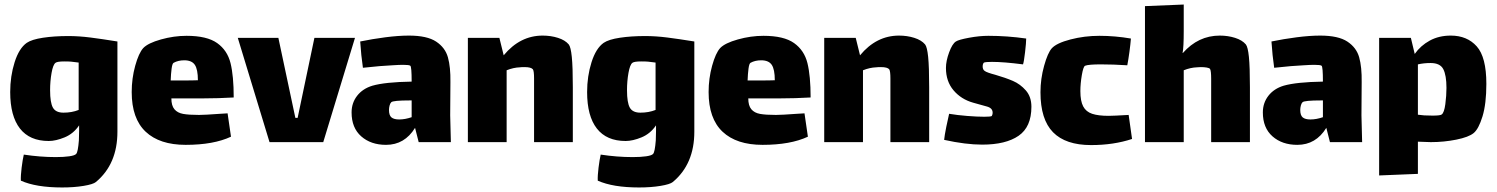

<svg xmlns="http://www.w3.org/2000/svg" viewBox="-20 -627 6603 847"><path d="M498 -444V-46Q498 97 403 176Q391 186 349 193Q307 200 254 200Q139 200 72 170Q71 148 75.5 112Q80 76 85 55Q157 66 226 66Q261 66 285.5 62.5Q310 59 316 52Q324 44 328 -8Q329 -22 329 -49V-74Q304 -37 265 -21Q226 -5 195 -5Q111 -5 68 -60Q25 -115 25 -221Q25 -291 44.5 -352.5Q64 -414 98 -438Q120 -453 169.5 -460.5Q219 -468 281 -468Q328 -468 379 -461.5Q430 -455 498 -444ZM327 -142V-351Q316 -353 294 -355Q284 -356 264 -356Q233 -356 225 -350Q214 -342 207.5 -305.5Q201 -269 201 -229Q201 -174 213.5 -152Q226 -130 260 -130Q297 -130 327 -142Z M951 -125Q960 -125 984 -127L999 -24Q922 12 799 12Q684 12 622.5 -46Q561 -104 561 -221Q561 -281 576.5 -337Q592 -393 612 -415Q633 -437 690 -453Q747 -469 803 -469Q893 -469 938 -437Q983 -405 997 -348.5Q1011 -292 1011 -197Q943 -193 878 -193H736Q736 -161 749.5 -145Q763 -129 788 -124.5Q813 -120 858 -120Q883 -120 951 -125ZM733 -272H785Q832 -272 853 -273Q853 -321 839.5 -341Q826 -361 793 -361Q766 -361 746 -350Q740 -347 737 -324Q734 -301 733 -272Z M1367 -460H1546L1406 0H1169L1029 -460H1208L1283 -107H1293Z M1827 0 1811 -63Q1765 12 1683 12Q1616 12 1573.5 -25.5Q1531 -63 1531 -131Q1531 -173 1555.5 -204.5Q1580 -236 1623 -249Q1679 -265 1796 -267Q1796 -333 1790 -337Q1785 -341 1758 -341Q1741 -341 1711 -339Q1663 -337 1581 -328Q1573 -382 1569 -444Q1622 -455 1680 -462.5Q1738 -470 1784 -470Q1864 -470 1904 -443.5Q1944 -417 1956 -374Q1968 -331 1967 -265L1966 -118L1969 0ZM1796 -110V-184H1788Q1714 -184 1706 -176Q1701 -171 1698.5 -161Q1696 -151 1696 -142Q1696 -118 1707 -109Q1718 -100 1741 -100Q1767 -100 1796 -110Z M2507 -242V0H2336V-240V-281Q2336 -313 2331 -321Q2323 -331 2294 -331Q2280 -331 2273 -330Q2245 -329 2215 -317V0H2044V-460H2183L2202 -383Q2274 -470 2374 -470Q2410 -470 2441.5 -460Q2473 -450 2489 -431Q2498 -420 2502.5 -376Q2507 -332 2507 -242Z M3043 -444V-46Q3043 97 2948 176Q2936 186 2894 193Q2852 200 2799 200Q2684 200 2617 170Q2616 148 2620.5 112Q2625 76 2630 55Q2702 66 2771 66Q2806 66 2830.5 62.5Q2855 59 2861 52Q2869 44 2873 -8Q2874 -22 2874 -49V-74Q2849 -37 2810 -21Q2771 -5 2740 -5Q2656 -5 2613 -60Q2570 -115 2570 -221Q2570 -291 2589.5 -352.5Q2609 -414 2643 -438Q2665 -453 2714.5 -460.5Q2764 -468 2826 -468Q2873 -468 2924 -461.5Q2975 -455 3043 -444ZM2872 -142V-351Q2861 -353 2839 -355Q2829 -356 2809 -356Q2778 -356 2770 -350Q2759 -342 2752.5 -305.5Q2746 -269 2746 -229Q2746 -174 2758.5 -152Q2771 -130 2805 -130Q2842 -130 2872 -142Z M3496 -125Q3505 -125 3529 -127L3544 -24Q3467 12 3344 12Q3229 12 3167.5 -46Q3106 -104 3106 -221Q3106 -281 3121.5 -337Q3137 -393 3157 -415Q3178 -437 3235 -453Q3292 -469 3348 -469Q3438 -469 3483 -437Q3528 -405 3542 -348.5Q3556 -292 3556 -197Q3488 -193 3423 -193H3281Q3281 -161 3294.5 -145Q3308 -129 3333 -124.5Q3358 -120 3403 -120Q3428 -120 3496 -125ZM3278 -272H3330Q3377 -272 3398 -273Q3398 -321 3384.5 -341Q3371 -361 3338 -361Q3311 -361 3291 -350Q3285 -347 3282 -324Q3279 -301 3278 -272Z M4079 -242V0H3908V-240V-281Q3908 -313 3903 -321Q3895 -331 3866 -331Q3852 -331 3845 -330Q3817 -329 3787 -317V0H3616V-460H3755L3774 -383Q3846 -470 3946 -470Q3982 -470 4013.5 -460Q4045 -450 4061 -431Q4070 -420 4074.5 -376Q4079 -332 4079 -242Z M4313 11Q4240 11 4145 -10Q4147 -30 4154.5 -67.5Q4162 -105 4167 -125Q4203 -119 4247 -115.5Q4291 -112 4322 -112Q4349 -112 4355 -115Q4356 -116 4357.5 -120.5Q4359 -125 4359 -130Q4359 -150 4334 -157Q4326 -159 4273 -174Q4220 -189 4186.5 -228.5Q4153 -268 4153 -327Q4153 -358 4167 -396Q4181 -434 4197 -444Q4209 -452 4255 -460.5Q4301 -469 4340 -469Q4423 -469 4507 -457Q4507 -439 4502 -396.5Q4497 -354 4493 -343Q4408 -354 4356 -354Q4329 -354 4321 -351Q4319 -350 4317 -345.5Q4315 -341 4315 -334Q4315 -320 4324 -314Q4333 -307 4371 -297Q4416 -284 4448.5 -270Q4481 -256 4505.5 -228Q4530 -200 4530 -156Q4530 -67 4473.5 -28Q4417 11 4313 11Z M4974 -14Q4893 13 4793 13Q4681 13 4625.5 -43.5Q4570 -100 4570 -220Q4570 -279 4586 -336.5Q4602 -394 4620 -414Q4641 -437 4702.5 -453Q4764 -469 4830 -469Q4899 -469 4969 -457Q4967 -432 4962.5 -398.5Q4958 -365 4953 -339Q4891 -343 4836 -343Q4782 -343 4767 -337Q4759 -334 4752.5 -296Q4746 -258 4746 -225Q4746 -181 4758.5 -157.5Q4771 -134 4798 -125Q4825 -116 4871 -116Q4891 -116 4959 -120Z M5494 -242V0H5323V-240Q5323 -244 5323 -279.5Q5323 -315 5318 -323Q5315 -327 5303.5 -329Q5292 -331 5277 -331L5260 -330Q5232 -329 5202 -317V0H5031V-600L5202 -607V-490Q5202 -418 5197 -394L5198 -393Q5266 -470 5361 -470Q5397 -470 5428.5 -460Q5460 -450 5476 -431Q5485 -420 5489.5 -376Q5494 -332 5494 -242Z M5847 0 5831 -63Q5785 12 5703 12Q5636 12 5593.5 -25.5Q5551 -63 5551 -131Q5551 -173 5575.5 -204.5Q5600 -236 5643 -249Q5699 -265 5816 -267Q5816 -333 5810 -337Q5805 -341 5778 -341Q5761 -341 5731 -339Q5683 -337 5601 -328Q5593 -382 5589 -444Q5642 -455 5700 -462.5Q5758 -470 5804 -470Q5884 -470 5924 -443.5Q5964 -417 5976 -374Q5988 -331 5987 -265L5986 -118L5989 0ZM5816 -110V-184H5808Q5734 -184 5726 -176Q5721 -171 5718.5 -161Q5716 -151 5716 -142Q5716 -118 5727 -109Q5738 -100 5761 -100Q5787 -100 5816 -110Z M6537 -257Q6537 -169 6520 -113.5Q6503 -58 6481 -40Q6459 -22 6404.5 -11Q6350 0 6292 0Q6275 0 6235 -2V140L6064 147V-460H6204L6221 -389Q6247 -426 6287.5 -448Q6328 -470 6380 -470Q6452 -470 6494.5 -422.5Q6537 -375 6537 -257ZM6361 -239Q6361 -295 6347 -322Q6333 -349 6291 -349Q6261 -349 6235 -343V-121L6263 -118Q6276 -117 6300 -117Q6334 -117 6340 -122Q6351 -130 6356 -167.5Q6361 -205 6361 -239Z"/></svg>

Font: Lalezar
Style: Regular
Weight: 400
Designer: Borna Izadpanah
Foundry: Borna Izadpanah
Version: Version 1.004